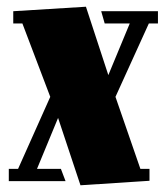

<svg xmlns="http://www.w3.org/2000/svg" viewBox="-20 -533 491 565"><path d="M288.1 -463.9 277.8 -500H444.8V-463.9H418L319.8 -248L393.1 -36.1H419.9V-1L216.8 12.2L150.9 -186L88.9 -36.1H159.2L172.9 0H5.9V-36.1H33.2L127.9 -248L45.9 -463.9H19V-500L232.9 -513.2L298.8 -312L361.8 -463.9Z"/></svg>

Font: Lletraferida
Style: Heavy
Weight: 900
Designer: Josep Patau Bellart
Foundry: Josep Patau Bellart
Version: Version 1.000